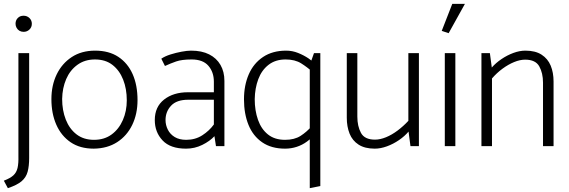

<svg xmlns="http://www.w3.org/2000/svg" viewBox="-20 -762 2969 1001"><path d="M103 -596Q91 -596 81.5 -601.5Q72 -607 66.5 -617Q61 -627 61 -638Q61 -656 72.5 -668Q84 -680 103 -680Q121 -680 133.5 -668Q146 -656 146 -638Q146 -620 133.5 -608Q121 -596 103 -596ZM132 -485V62Q132 104 124 133.5Q116 163 92.5 183Q69 203 21 219L0 180Q34 167 50 152Q66 137 71.5 113.5Q77 90 76 51V-485Z M469 13Q397 13 348 -20.5Q299 -54 273.5 -112Q248 -170 248 -245Q248 -317 275.5 -374Q303 -431 354 -464.5Q405 -498 476 -498Q548 -498 597 -465.5Q646 -433 671.5 -375.5Q697 -318 697 -240Q697 -168 669.5 -111Q642 -54 591 -21Q540 12 469 13ZM470 -33Q524 -33 562 -61Q600 -89 620.5 -136Q641 -183 641 -239Q641 -299 622 -347Q603 -395 566.5 -423.5Q530 -452 475 -452Q422 -452 383.5 -424Q345 -396 325 -349.5Q305 -303 304 -246Q304 -187 323 -138.5Q342 -90 379 -61.5Q416 -33 470 -33Z M843 -136Q843 -180 872 -211Q901 -242 961 -242H1095V-113Q1071 -80 1034.5 -56.5Q998 -33 951 -33Q915 -33 891 -47.5Q867 -62 855 -86Q843 -110 843 -136ZM840 -418Q868 -431 898 -441.5Q928 -452 979 -452Q1038 -452 1066.5 -419Q1095 -386 1095 -336V-281H960Q884 -281 835.5 -243Q787 -205 787 -136Q787 -73 827.5 -30Q868 13 950 13Q995 13 1034.5 -6.5Q1074 -26 1098 -52L1106 0H1150V-340Q1150 -388 1129.5 -423.5Q1109 -459 1070.5 -478.5Q1032 -498 976 -498Q956 -498 926.5 -492.5Q897 -487 868.5 -478Q840 -469 821 -456Z M1617 -485 1595 -423V219L1650 208V-485ZM1605 -104Q1579 -74 1547 -53.5Q1515 -33 1466 -33Q1412 -33 1377 -61Q1342 -89 1325 -137.5Q1308 -186 1308 -245Q1309 -302 1326.5 -349Q1344 -396 1380 -424Q1416 -452 1469 -452Q1518 -452 1550.5 -431.5Q1583 -411 1608 -388L1628 -424Q1613 -441 1588.5 -457.5Q1564 -474 1534 -486Q1504 -498 1472 -498Q1401 -498 1351.5 -465Q1302 -432 1277 -374.5Q1252 -317 1252 -244Q1252 -169 1275.5 -111Q1299 -53 1347 -20Q1395 13 1466 13Q1498 13 1527 3.5Q1556 -6 1580.5 -24Q1605 -42 1625 -65Z M2109 -485V-132Q2083 -104 2053 -81.5Q2023 -59 1992.5 -46.5Q1962 -34 1935 -34Q1881 -34 1862 -69Q1843 -104 1843 -154V-485H1788V-148Q1788 -102 1802.5 -65.5Q1817 -29 1849.5 -8Q1882 13 1934 13Q1964 13 1997 1Q2030 -11 2060 -31.5Q2090 -52 2110 -76L2120 0H2164V-485Z M2354 0V-485H2299V0ZM2319 -589 2404 -742H2338L2283 -601Z M2545 0V-353Q2570 -382 2600 -404Q2630 -426 2660.5 -438.5Q2691 -451 2718 -451Q2772 -451 2791.5 -416Q2811 -381 2811 -331V0H2866V-337Q2866 -384 2851 -420Q2836 -456 2803.5 -477Q2771 -498 2719 -498Q2689 -498 2656.5 -486Q2624 -474 2594.5 -454Q2565 -434 2544 -410L2534 -485H2490V0Z"/></svg>

Font: Catamaran ExtraLight
Style: Regular
Weight: 250
Designer: Pria Ravichandran
Version: Version 2.000